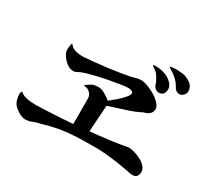

<svg xmlns="http://www.w3.org/2000/svg" viewBox="-145 -1049 1291 1195"><g transform="rotate(30 500.0 -451.0)"><path d="M940 -158Q940 -140 930.5 -127.5Q921 -115 901 -115Q891 -115 880.5 -117Q870 -119 860 -121Q826 -128 783 -134.5Q740 -141 696.5 -145Q653 -149 619 -149Q571 -149 524 -148Q477 -147 430 -143Q386 -139 339.5 -129.5Q293 -120 254 -108Q240 -104 223 -100Q206 -96 192 -89Q186 -86 175.5 -84Q165 -82 157 -81Q129 -80 106 -93.5Q83 -107 72 -117Q54 -133 46.5 -156.5Q39 -180 39 -200Q39 -206 41.5 -213.5Q44 -221 48 -221Q62 -208 82.5 -201.5Q103 -195 124 -193.5Q145 -192 159 -192Q171 -192 199 -193Q227 -194 265 -196Q303 -198 344.5 -200.5Q386 -203 423 -206Q424 -232 423.5 -264.5Q423 -297 423 -327Q423 -357 423 -375Q423 -384 422.5 -394Q422 -404 418 -412Q416 -419 402.5 -432Q389 -445 361 -446Q361 -450 369.5 -456Q378 -462 387.5 -468Q397 -474 401 -476Q409 -480 421.5 -482Q434 -484 444 -484Q468 -484 494 -468.5Q520 -453 537 -439Q558 -456 583 -477.5Q608 -499 626 -520Q644 -541 644 -553Q644 -563 631.5 -567.5Q619 -572 608 -572Q592 -572 559.5 -567Q527 -562 486 -554.5Q445 -547 404.5 -537.5Q364 -528 332.5 -518.5Q301 -509 287 -501Q280 -497 273.5 -494Q267 -491 258 -491Q233 -491 210.5 -508Q188 -525 173.5 -547.5Q159 -570 159 -585Q159 -592 160 -606Q161 -620 163 -627Q165 -636 169 -636Q182 -616 203.5 -608.5Q225 -601 243.5 -600Q262 -599 263 -599Q295 -601 341 -605.5Q387 -610 435 -616Q483 -622 522.5 -628.5Q562 -635 581 -639Q594 -642 613 -647.5Q632 -653 648 -654Q671 -655 700 -644.5Q729 -634 757 -617Q785 -600 803 -580Q821 -560 821 -541Q821 -519 804 -505Q787 -491 770 -489Q719 -463 667 -447Q615 -431 546 -408Q545 -389 542.5 -355.5Q540 -322 537.5 -285Q535 -248 533 -217L592 -223Q636 -228 685.5 -234.5Q735 -241 795 -252Q815 -252 839.5 -245Q864 -238 887 -225.5Q910 -213 925 -196Q940 -179 940 -158ZM827 -688Q827 -666 816 -653Q805 -640 784 -641Q772 -641 760 -651Q748 -661 744 -675Q742 -685 735.5 -697Q729 -709 723 -719Q707 -748 678 -763Q677 -765 674 -766Q671 -767 671 -770Q672 -772 673.5 -773.5Q675 -775 682 -775Q692 -775 703 -774Q714 -773 717 -773Q727 -772 736 -769.5Q745 -767 754 -764Q768 -760 784 -750Q800 -740 811 -727Q827 -708 827 -688ZM942 -744Q944 -725 930 -710.5Q916 -696 897 -697Q888 -698 878.5 -704Q869 -710 864 -719Q856 -736 843 -751.5Q830 -767 817 -777Q806 -787 788.5 -798Q771 -809 769 -810Q768 -811 766 -814Q766 -816 771 -818Q773 -819 783 -819.5Q793 -820 802 -821Q812 -822 831 -820.5Q850 -819 863 -817Q887 -812 913.5 -794Q940 -776 942 -744Z"/></g></svg>

Font: Kaisei Tokumin
Style: Bold
Weight: 700
Designer: Font-Kai, 金井和夫
Foundry: KAZUO KANAI
Version: Version 5.003